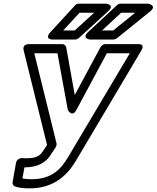

<svg xmlns="http://www.w3.org/2000/svg" viewBox="-20 -795 859 1053"><path d="M114 123C182 123 231 100 260 51L286 12C290 5 291 -3 290 -9L168 -503H295L352 -192C352 -192 375 -148 399 -192L566 -503H692L352 69C312 136 261 188 152 188C133 188 116 186 103 184ZM98 72C87 72 71 82 68 97L49 204C47 214 53 225 63 228C87 236 113 238 143 238C274 238 348 167 395 89L755 -518C778 -557 738 -553 738 -553H557C548 -553 537 -546 531 -536L390 -274L343 -536C341 -544 333 -553 322 -553H140C98 -553 110 -518 110 -518L238 0L218 30C200 58 184 73 123 73C117 73 108 72 98 72ZM644 -725H721L601 -628H540ZM642 -775C636 -775 628 -772 622 -767L464 -620C424 -583 475 -578 475 -578H602C607 -578 615 -581 621 -585L803 -732C844 -765 793 -775 793 -775ZM416 -725H496L390 -628H327ZM413 -775C406 -775 397 -772 391 -765L256 -618C220 -578 269 -578 269 -578H392C398 -578 406 -581 412 -586L573 -733C613 -770 561 -775 561 -775Z"/></svg>

Font: Asimov
Style: XWidOuIt
Weight: 500
Designer: Google
Version: Version 2.000980; 2014